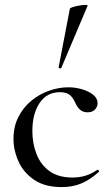

<svg xmlns="http://www.w3.org/2000/svg" viewBox="-20 -751 455 783"><path d="M232 12Q163 12 119.5 -17.5Q76 -47 55.5 -92.5Q35 -138 35 -185Q35 -235 55 -274Q75 -313 107.5 -340Q140 -367 180 -381Q220 -395 259 -395Q287 -395 314.5 -387Q342 -379 360 -364.5Q378 -350 378 -330Q378 -316 367.5 -304.5Q357 -293 337 -293Q318 -293 306 -304Q294 -315 287 -332Q278 -352 265 -363.5Q252 -375 224 -375Q171 -375 141.5 -331Q112 -287 112 -216Q112 -166 129 -122.5Q146 -79 182 -53Q218 -27 276 -27Q304 -27 328.5 -34.5Q353 -42 376 -58Q379 -60 382.5 -56Q386 -52 383 -50Q349 -19 313 -3.5Q277 12 232 12ZM230 -474Q229 -471 223.5 -472.5Q218 -474 219 -476L265 -716Q267 -719 278 -722.5Q289 -726 304 -728.5Q319 -731 329 -731Q339 -731 337 -727Z"/></svg>

Font: Cormorant Garamond Light Medium
Style: Regular
Weight: 500
Version: Version 4.001